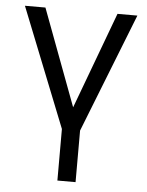

<svg xmlns="http://www.w3.org/2000/svg" viewBox="-51 -527 598 779"><g transform="rotate(5 248.0 -137.5)"><path d="M212 210V0L19 -485H102.5L261 -61.5H238.5L396 -485H477L286 0V210Z"/></g></svg>

Font: Geologica Roman ExtraLight
Style: Regular
Weight: 250
Designer: Sindre Bremnes, Frode Helland
Foundry: Monokrom Skriftforlag AS
Version: Version 1.010;gftools[0.9.28]